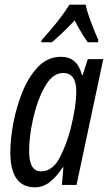

<svg xmlns="http://www.w3.org/2000/svg" viewBox="-20 -788 463 818"><path d="M129 10Q164 10 193 -13Q222 -36 248 -76H250L244 0H306L420 -536H354L332 -468H329Q310 -546 240 -546Q184 -546 143.5 -504.5Q103 -463 76.5 -398.5Q50 -334 37 -264.5Q24 -195 24 -139Q24 10 129 10ZM154 -58Q104 -58 104 -145Q104 -206 121.5 -284Q139 -362 171.5 -419.5Q204 -477 249 -477Q305 -477 305 -398Q305 -336 281 -240Q264 -173 234 -115.5Q204 -58 154 -58ZM156 -608H201Q241 -641 298 -701Q312 -674 326 -650.5Q340 -627 354 -608H397L399 -618Q386 -645 368 -693Q350 -741 345 -768H276Q231 -697 158 -618Z"/></svg>

Font: Noto Sans UI Condensed
Style: Italic
Weight: 400
Width: 3
Italic angle: -12°
Designer: Monotype Design Team
Foundry: Monotype Imaging Inc.
Version: Version 1.901